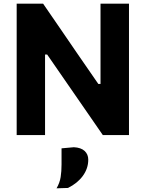

<svg xmlns="http://www.w3.org/2000/svg" viewBox="-20 -733 790 1042"><path d="M70.5 0V-713H214Q264 -640 308.5 -575.5Q353 -510.5 397.5 -445.5L513.5 -277.5H525.5V-713H680V0H538Q496.5 -60 451.8 -124.8Q407 -189.5 353.5 -267L236 -437H224.5V0ZM287 289Q304.5 258.5 309.2 227.8Q314 197 314 159.5V72L381 66Q419.5 68 439.2 86.2Q459 104.5 459 133.5Q459 181 429.8 221.2Q400.5 261.5 349 287Z"/></svg>

Font: Heraclito
Style: Bold
Weight: 700
Designer: Kostas Bartsokas (font) & Cristiano Sobral (main changes)
Foundry: Kostas Bartsokas (font) & Cristiano Sobral (main changes)
Version: Version 1.00;July 8, 2020;FontCreator 13.0.0.2655 64-bit